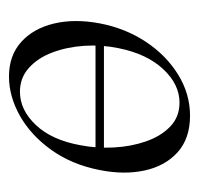

<svg xmlns="http://www.w3.org/2000/svg" viewBox="-28 -412 453 438"><g transform="rotate(90 199.0 -192.5)"><path d="M64.4 -183.4V-202.6H343V-183.4ZM154 14Q106.2 14 75.3 -13.8Q44.4 -41.6 33.2 -88.6Q22 -135.6 32.8 -193Q44 -251.6 74.8 -298.1Q105.6 -344.6 149.6 -371.8Q193.6 -399 243.4 -399Q295.4 -399 326.8 -370.7Q358.2 -342.4 368.4 -295.5Q378.6 -248.6 367.4 -193Q355.2 -129.8 321.7 -82.9Q288.2 -36 243.8 -11Q199.4 14 154 14ZM188.8 -11Q230.4 -11 264.7 -47.3Q299 -83.6 310.8 -149Q318 -186 315.9 -225.3Q313.8 -264.6 302 -298.6Q290.2 -332.6 268.2 -353.8Q246.2 -375 213.6 -375Q172 -375 137.2 -337.8Q102.4 -300.6 89.4 -236Q81.4 -197.4 84 -158Q86.6 -118.6 99.1 -85.2Q111.6 -51.8 134.4 -31.4Q157.2 -11 188.8 -11Z"/></g></svg>

Font: Cormorant Infant Light
Style: Italic
Weight: 300
Italic angle: -10°
Designer: Christian Thalmann (Catharsis Fonts)
Foundry: Catharsis Fonts
Version: Version 4.001